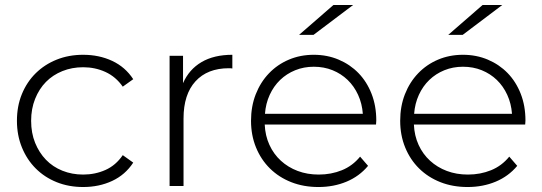

<svg xmlns="http://www.w3.org/2000/svg" viewBox="-20 -747 2178 771"><path d="M314 4Q256 4 207.5 -15.5Q159 -35 123.5 -70.5Q88 -106 68 -155Q48 -204 48 -262Q48 -321 68 -369.5Q88 -418 123.5 -453Q159 -488 207.5 -507.5Q256 -527 314 -527Q378 -527 430.5 -502.5Q483 -478 515 -429L473 -399Q445 -439 403.5 -458Q362 -477 314 -477Q269 -477 230.5 -461.5Q192 -446 164.5 -418Q137 -390 121 -350Q105 -310 105 -262Q105 -213 121 -173.5Q137 -134 164.5 -105.5Q192 -77 230.5 -61.5Q269 -46 314 -46Q362 -46 403.5 -64.5Q445 -83 473 -124L515 -94Q483 -45 430.5 -20.5Q378 4 314 4Z M717 0H661V-523H715V-413Q739 -468 789 -497.5Q839 -527 913 -527V-472Q908 -473 899 -473Q813 -473 765 -420.5Q717 -368 717 -271Z M1437 -290Q1434 -331 1418 -366Q1402 -401 1376 -426Q1350 -451 1315.5 -465Q1281 -479 1240 -479Q1200 -479 1165.5 -465Q1131 -451 1105 -426Q1079 -401 1063 -366Q1047 -331 1044 -290ZM1259 4Q1199 4 1149.5 -15.5Q1100 -35 1064 -70.5Q1028 -106 1008 -155Q988 -204 988 -262Q988 -320 1007 -368.5Q1026 -417 1060 -452.5Q1094 -488 1140 -507.5Q1186 -527 1240 -527Q1294 -527 1340 -507.5Q1386 -488 1419.5 -453.5Q1453 -419 1472 -370.5Q1491 -322 1491 -263Q1491 -259 1490.5 -255Q1490 -251 1490 -247H1043Q1045 -202 1062 -165Q1079 -128 1108 -101.5Q1137 -75 1175.5 -60.5Q1214 -46 1260 -46Q1310 -46 1353 -63.5Q1396 -81 1426 -118L1458 -81Q1423 -39 1371.5 -17.5Q1320 4 1259 4ZM1181 -607 1319 -727H1398L1239 -607Z M2036 -290Q2033 -331 2017 -366Q2001 -401 1975 -426Q1949 -451 1914.5 -465Q1880 -479 1839 -479Q1799 -479 1764.5 -465Q1730 -451 1704 -426Q1678 -401 1662 -366Q1646 -331 1643 -290ZM1858 4Q1798 4 1748.5 -15.5Q1699 -35 1663 -70.5Q1627 -106 1607 -155Q1587 -204 1587 -262Q1587 -320 1606 -368.5Q1625 -417 1659 -452.5Q1693 -488 1739 -507.5Q1785 -527 1839 -527Q1893 -527 1939 -507.5Q1985 -488 2018.5 -453.5Q2052 -419 2071 -370.5Q2090 -322 2090 -263Q2090 -259 2089.5 -255Q2089 -251 2089 -247H1642Q1644 -202 1661 -165Q1678 -128 1707 -101.5Q1736 -75 1774.5 -60.5Q1813 -46 1859 -46Q1909 -46 1952 -63.5Q1995 -81 2025 -118L2057 -81Q2022 -39 1970.5 -17.5Q1919 4 1858 4ZM1780 -607 1918 -727H1997L1838 -607Z"/></svg>

Font: Montserrat-Alt1 Light
Style: Regular
Weight: 300
Designer: Differentunic
Foundry: Differentunic
Version: Version 7.222